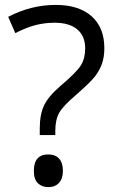

<svg xmlns="http://www.w3.org/2000/svg" viewBox="-20 -744 469 778"><path d="M141.1 -196.8V-223.1Q141.1 -280.3 158.7 -317.1Q176.3 -354 224.1 -395Q290.5 -451.2 307.9 -479.5Q325.2 -507.8 325.2 -547.9Q325.2 -597.7 293.2 -624.8Q261.2 -651.9 201.2 -651.9Q162.6 -651.9 126 -642.8Q89.4 -633.8 42 -609.9L13.2 -675.8Q105.5 -724.1 206.1 -724.1Q299.3 -724.1 351.1 -678.2Q402.8 -632.3 402.8 -548.8Q402.8 -513.2 393.3 -486.1Q383.8 -459 365.2 -434.8Q346.7 -410.6 285.2 -356.9Q235.8 -314.9 220 -287.1Q204.1 -259.3 204.1 -212.9V-196.8ZM117.2 -51.8Q117.2 -118.2 175.8 -118.2Q204.1 -118.2 219.5 -101.1Q234.9 -84 234.9 -51.8Q234.9 -20.5 219.2 -3.2Q203.6 14.2 175.8 14.2Q150.4 14.2 133.8 -1.2Q117.2 -16.6 117.2 -51.8Z"/></svg>

Font: f0_57812 
Style: Regular
Weight: 400
Foundry: Ascender Corporation
Version: Version 1.10